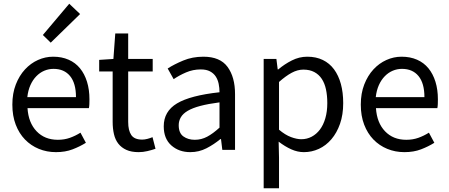

<svg xmlns="http://www.w3.org/2000/svg" viewBox="-20 -801 2398 1026"><path d="M279 12Q230 12 187.5 -5.5Q145 -23 113.5 -55.5Q82 -88 64 -135Q46 -182 46 -242Q46 -302 64.5 -349.5Q83 -397 113.5 -430Q144 -463 183 -480.5Q222 -498 264 -498Q310 -498 346.5 -482Q383 -466 407.5 -436Q432 -406 445 -364Q458 -322 458 -270Q458 -257 457.5 -244.5Q457 -232 455 -223H127Q132 -145 175.5 -99.5Q219 -54 289 -54Q324 -54 353.5 -64.5Q383 -75 410 -92L439 -38Q407 -18 368 -3Q329 12 279 12ZM126 -282H386Q386 -356 354.5 -394.5Q323 -433 266 -433Q240 -433 216.5 -423Q193 -413 174 -393.5Q155 -374 142.5 -346Q130 -318 126 -282ZM251 -573 209 -614 350 -781 408 -726Z M721 12Q682 12 655.5 0Q629 -12 612.5 -33Q596 -54 589 -84Q582 -114 582 -150V-419H510V-481L586 -486L596 -622H665V-486H796V-419H665V-149Q665 -104 681.5 -79.5Q698 -55 740 -55Q753 -55 768 -59Q783 -63 795 -68L811 -6Q791 1 767.5 6.5Q744 12 721 12Z M997 12Q936 12 895.5 -24Q855 -60 855 -126Q855 -206 926 -248.5Q997 -291 1153 -308Q1153 -331 1148.5 -353Q1144 -375 1133 -392Q1122 -409 1102.5 -419.5Q1083 -430 1053 -430Q1011 -430 974 -414Q937 -398 908 -378L876 -435Q910 -457 959 -477.5Q1008 -498 1067 -498Q1156 -498 1196 -443.5Q1236 -389 1236 -298V0H1168L1161 -58H1158Q1123 -29 1083 -8.5Q1043 12 997 12ZM1021 -54Q1056 -54 1087 -70.5Q1118 -87 1153 -119V-254Q1092 -246 1050.5 -235Q1009 -224 983.5 -209Q958 -194 946.5 -174.5Q935 -155 935 -132Q935 -90 960 -72Q985 -54 1021 -54Z M1389 205V-486H1457L1464 -430H1467Q1500 -458 1539.5 -478Q1579 -498 1622 -498Q1669 -498 1705 -480.5Q1741 -463 1765 -430.5Q1789 -398 1801.5 -352.5Q1814 -307 1814 -250Q1814 -188 1797 -139.5Q1780 -91 1751 -57Q1722 -23 1684 -5.5Q1646 12 1604 12Q1570 12 1536.5 -3Q1503 -18 1469 -44L1471 41V205ZM1590 -57Q1620 -57 1645.5 -70.5Q1671 -84 1689.5 -108.5Q1708 -133 1718.5 -169Q1729 -205 1729 -250Q1729 -290 1722 -323Q1715 -356 1699.5 -379.5Q1684 -403 1659.5 -416Q1635 -429 1601 -429Q1570 -429 1538.5 -412Q1507 -395 1471 -363V-108Q1504 -80 1535 -68.5Q1566 -57 1590 -57Z M2141 12Q2092 12 2049.5 -5.5Q2007 -23 1975.5 -55.5Q1944 -88 1926 -135Q1908 -182 1908 -242Q1908 -302 1926.5 -349.5Q1945 -397 1975.5 -430Q2006 -463 2045 -480.5Q2084 -498 2126 -498Q2172 -498 2208.5 -482Q2245 -466 2269.5 -436Q2294 -406 2307 -364Q2320 -322 2320 -270Q2320 -257 2319.5 -244.5Q2319 -232 2317 -223H1989Q1994 -145 2037.5 -99.5Q2081 -54 2151 -54Q2186 -54 2215.5 -64.5Q2245 -75 2272 -92L2301 -38Q2269 -18 2230 -3Q2191 12 2141 12ZM1988 -282H2248Q2248 -356 2216.5 -394.5Q2185 -433 2128 -433Q2102 -433 2078.5 -423Q2055 -413 2036 -393.5Q2017 -374 2004.5 -346Q1992 -318 1988 -282Z"/></svg>

Font: Giro Regular
Style: Regular
Weight: 400
Designer: Paul D. Hunt
Foundry: Adobe Systems Incorporated
Version: Version 1.000;PS 1.0;hotconv 1.0.88;makeotf.lib2.5.647800